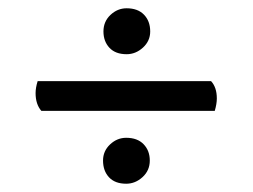

<svg xmlns="http://www.w3.org/2000/svg" viewBox="-20 -522 612 464"><path d="M286 -391Q259 -391 244.5 -406.5Q230 -422 230 -446Q230 -470 247 -486Q264 -502 286 -502Q313 -502 328 -486.5Q343 -471 343 -446Q343 -423 325.5 -407Q308 -391 286 -391ZM80 -254Q66 -270 66 -297Q66 -310 71 -326H490Q504 -311 504 -284Q504 -271 499 -254ZM285 -78Q258 -78 243.5 -93.5Q229 -109 229 -134Q229 -157 246 -173Q263 -189 285 -189Q312 -189 327 -173.5Q342 -158 342 -134Q342 -110 324.5 -94Q307 -78 285 -78Z"/></svg>

Font: Petrona
Style: Bold
Weight: 700
Designer: Ringo R. Seeber
Foundry: Ringo R. Seeber
Version: Version 2.001; ttfautohint (v1.8.3)